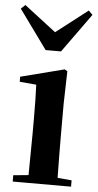

<svg xmlns="http://www.w3.org/2000/svg" viewBox="-57 -872 464 908"><g transform="rotate(5 174.5 -418.5)"><path d="M26 -837 6 -818 140 -633H213L346 -818L327 -837L177 -721ZM110 0H316V-30L249 -36C248 -94 247 -180 247 -235V-388L251 -542L238 -550L31 -497V-473L110 -466C112 -418 113 -375 113 -308V-235L111 -37L39 -30V0Z"/></g></svg>

Font: Noto Serif KR
Style: Bold
Weight: 700
Designer: Ryoko NISHIZUKA 西塚涼子 (kana & ideographs); Frank Grießhammer (Latin, Greek & Cyrillic); Wenlong ZHANG 张文龙 (bopomofo); San
Foundry: Adobe
Version: Version 2.001;hotconv 1.1.0;makeotfexe 2.6.0